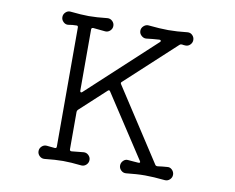

<svg xmlns="http://www.w3.org/2000/svg" viewBox="-80 -829 1159 946"><g transform="rotate(10 500.0 -356.5)"><path d="M198 12Q184 13 173.5 3Q163 -7 163 -21Q163 -35 173.5 -45Q184 -55 198 -54Q207 -53 217.5 -52Q228 -51 239 -50H241Q248 -50 248 -59V-654Q248 -663 241 -663Q230 -663 219.5 -662Q209 -661 198 -659Q185 -658 174.5 -668Q164 -678 164 -692Q164 -706 174.5 -716Q185 -726 198 -725Q228 -722 250 -720.5Q272 -719 291 -719Q311 -719 333 -720.5Q355 -722 384 -725Q398 -726 408.5 -716Q419 -706 419 -692Q419 -678 408.5 -668Q398 -658 384 -659L323 -665Q314 -665 314 -656V-350Q314 -344 317.5 -342.5Q321 -341 325 -345L659 -654Q662 -657 662 -659Q662 -665 654 -665Q638 -664 621 -662.5Q604 -661 589 -659Q576 -658 565 -668Q554 -678 554 -692Q554 -706 565 -716Q576 -726 589 -725Q620 -722 643.5 -720.5Q667 -719 689 -719Q711 -719 734 -720.5Q757 -722 785 -725Q799 -726 809 -716Q819 -706 819 -692Q819 -679 809.5 -669Q800 -659 787 -659Q782 -659 777 -659.5Q772 -660 767 -661Q760 -661 756 -657L508 -428Q501 -423 507 -415L741 -55Q744 -49 753 -49Q765 -51 777.5 -52Q790 -53 801 -54Q815 -56 825.5 -45.5Q836 -35 836 -21Q836 -7 825.5 3Q815 13 801 12Q770 9 746.5 7.5Q723 6 701 6Q679 6 657 7.5Q635 9 606 12Q592 13 581.5 3Q571 -7 571 -21Q571 -35 581.5 -45.5Q592 -56 606 -54Q617 -53 630 -52Q643 -51 656 -50H658Q670 -50 663 -60L459 -372Q454 -380 447 -373L319 -255Q314 -250 314 -244V-57Q314 -48 323 -48L383 -54Q397 -55 407.5 -45Q418 -35 418 -21Q418 -7 407.5 3Q397 13 383 12Q355 9 333 7.5Q311 6 291 6Q271 6 249 7.5Q227 9 198 12Z"/></g></svg>

Font: Kiwi Maru Light
Style: Regular
Weight: 300
Designer: Hiroki-Chan
Version: Version 1.100